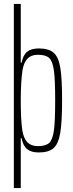

<svg xmlns="http://www.w3.org/2000/svg" viewBox="-20 -763 371 971"><path d="M50 -743H85V-446H89Q97 -485 117.5 -501.5Q138 -518 176 -518Q226 -518 251 -496.5Q276 -475 285 -420.5Q294 -366 294 -255Q294 -144 284.5 -89.5Q275 -35 250.5 -13.5Q226 8 176 8Q138 8 117.5 -8.5Q97 -25 89 -64H85V188H50ZM259 -255Q259 -361 252.5 -407.5Q246 -454 228.5 -470Q211 -486 171 -486Q139 -486 120 -467.5Q101 -449 94 -409Q85 -351 85 -255Q85 -154 93 -103Q100 -62 119 -43Q138 -24 171 -24Q211 -24 228.5 -40Q246 -56 252.5 -102.5Q259 -149 259 -255Z"/></svg>

Font: Saira Ultra Condensed Thin
Style: Regular
Weight: 100
Width: 1
Designer: Hector Gatti with collaboration of the Omnibus-Type team
Foundry: Omnibus-Type
Version: Version 1.001; ttfautohint (v1.8)